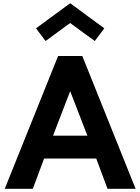

<svg xmlns="http://www.w3.org/2000/svg" viewBox="-20 -1173 872 1193"><path d="M9.5 0 341 -825H491.5L822.5 0H648L578 -188H254L184 0ZM309.5 -330H523L416 -606.5ZM263 -918 204 -997 416 -1153 628 -997 569 -918 416 -1030Z"/></svg>

Font: Spartan Thin
Style: Bold
Weight: 700
Version: Version 1.004